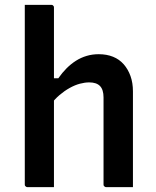

<svg xmlns="http://www.w3.org/2000/svg" viewBox="-20 -770 640 790"><path d="M93 0Q90 0 87.5 -1.5Q85 -3 83.5 -5Q82 -7 82 -11Q82 -91 82 -171Q82 -251 82 -331.5Q82 -412 82 -492Q82 -572 82 -651Q82 -681 82 -706.5Q82 -732 82 -750Q104 -750 122 -750Q140 -750 157 -750Q174 -750 191 -750Q195 -750 197 -748.5Q199 -747 200.5 -745Q202 -743 202 -739Q202 -647 202 -554.5Q202 -462 202 -369.5Q202 -277 202 -184.5Q202 -92 202 0Q183 0 165.5 0Q148 0 130 0Q112 0 93 0ZM187 -338V-448H220Q236 -471 254 -489Q272 -507 292.5 -520Q313 -533 336.5 -540Q360 -547 386 -547Q419 -547 445 -536.5Q471 -526 489 -505.5Q507 -485 517 -457Q527 -429 527 -394Q527 -346 527 -297Q527 -248 527 -199Q527 -150 527 -101Q527 -75 527 -50Q527 -25 527 0Q498 0 472.5 0Q447 0 417 0Q414 0 411.5 -1.5Q409 -3 407.5 -5Q406 -7 406 -11Q406 -71 406 -130.5Q406 -190 406 -250Q406 -310 406 -369Q406 -401 391.5 -416Q377 -431 347 -431Q329 -431 308.5 -425.5Q288 -420 266.5 -408Q245 -396 225 -379Q205 -362 187 -338Z"/></svg>

Font: Recursive SemiBold
Style: Regular
Weight: 600
Version: Version 1.085